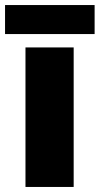

<svg xmlns="http://www.w3.org/2000/svg" viewBox="-34 -741 395 761"><path d="M258 0H67V-553H258ZM341 -721V-606H-14V-721Z"/></svg>

Font: Noto Sans Thai Black
Style: Regular
Weight: 900
Version: Version 2.001